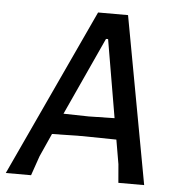

<svg xmlns="http://www.w3.org/2000/svg" viewBox="-54 -688 681 734"><g transform="rotate(5 287.0 -321.0)"><path d="M408 -642 526 0H427L421 -71L405 -164L275 -166L158 -164L118 -75L92 0H-5L293 -642ZM332 -544 195 -245 292 -243 391 -245 340 -544Z"/></g></svg>

Font: Alegreya Sans Medium
Style: Italic
Weight: 500
Italic angle: -7°
Designer: Juan Pablo del Peral
Foundry: Huerta Tipografica
Version: Version 2.007